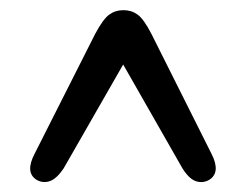

<svg xmlns="http://www.w3.org/2000/svg" viewBox="-20 -735 484 378"><path d="M392 -381Q380 -374 366.5 -378Q353 -382 339.5 -403L222.5 -608L105 -403Q91 -382.5 77.5 -378.2Q64 -374 52 -381Q29 -395.5 48 -432L167.5 -668.5Q183 -697.5 195 -706.2Q207 -715 223 -715Q239 -715 251 -706.2Q263 -697.5 278 -668.5L396.5 -432Q415 -395.5 392 -381Z"/></svg>

Font: Fraunces 72pt SuperSoft
Style: Regular
Weight: 400
Version: Version 1.000;[b76b70a41]